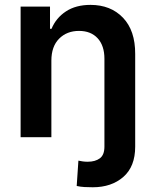

<svg xmlns="http://www.w3.org/2000/svg" viewBox="-20 -573 656 802"><path d="M194.6 -319.6V0H66.1V-545.5H188.9V-452.8H195.3Q214.1 -498.2 255.5 -525.4Q296.9 -552.6 358 -552.6Q442.5 -552.6 493.8 -498.9Q545.1 -445.3 544.7 -347.3V39.4Q544.7 122.9 495.2 166Q445.7 209.2 367.5 209.2Q350.1 209.2 333.1 208.3Q316.1 207.4 300.4 203.8L307.5 98Q315.7 99.8 325.5 101.2Q335.2 102.6 346.2 102.6Q377.8 102.6 397 88.4Q416.2 74.2 416.2 39.4V-327.4Q416.2 -382.1 388 -413Q359.7 -443.9 310 -443.9Q259.2 -443.9 226.9 -411.4Q194.6 -378.9 194.6 -319.6Z"/></svg>

Font: Inter UI Semi Bold
Style: Regular
Weight: 600
Designer: Rasmus Andersson
Foundry: rsms
Version: 3.2;8d6f07862